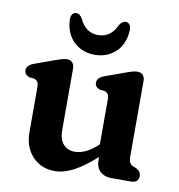

<svg xmlns="http://www.w3.org/2000/svg" viewBox="-79 -765 791 849"><g transform="rotate(10 316.0 -340.0)"><path d="M83 -137V-338Q83 -356 77.5 -363.2Q72 -370.5 62.5 -374L39.5 -376Q18 -385 18 -404Q18 -426 48.5 -437.5L134 -468.5Q152.5 -475 165.8 -479.2Q179 -483.5 192 -483.5Q207 -483.5 215.5 -473.8Q224 -464 224 -448.5V-172Q224 -130 243.2 -108.2Q262.5 -86.5 295 -86.5Q317 -86.5 341.2 -97.2Q365.5 -108 392.5 -132L399 -138.5V-338Q399 -356 393.8 -363.2Q388.5 -370.5 379 -374L356 -376Q334.5 -385 334.5 -404Q334.5 -426 365 -437.5L450.5 -468.5Q468.5 -475 481.8 -479.2Q495 -483.5 508 -483.5Q523 -483.5 531.8 -473.8Q540.5 -464 540.5 -448.5V-109.5Q540.5 -89.5 545.8 -80.8Q551 -72 560.5 -67.5L574.5 -62.5Q597 -51 597 -30.5Q597 0 562 0H472.5Q443 0 424 -18.2Q405 -36.5 405 -68V-82.5Q350.5 -33 306.2 -10Q262 13 222.5 13Q161 13 122 -28.5Q83 -70 83 -137ZM307 -612.5Q363 -612.5 390 -671.5Q402 -691.5 417.5 -691.5Q429.5 -691.5 436.2 -681.5Q443 -671.5 441.5 -655Q437.5 -593 399.5 -558.5Q361.5 -524 307 -524Q252.5 -524 214.5 -558.5Q176.5 -593 172.5 -655Q171 -671.5 177.5 -681.5Q184 -691.5 196.5 -691.5Q212 -691.5 223.5 -671.5Q251 -612.5 307 -612.5Z"/></g></svg>

Font: Fraunces 9pt SuperSoft SemiBold
Style: Regular
Weight: 600
Version: Version 1.000;[0bf87f6ff]